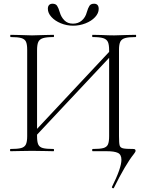

<svg xmlns="http://www.w3.org/2000/svg" viewBox="-20 -812 786 1031"><path d="M36 -12Q75 -12 93.5 -17Q112 -22 119 -36.5Q126 -51 126 -81V-544Q126 -574 119.5 -588Q113 -602 94.5 -607.5Q76 -613 37 -613Q35 -613 35 -619Q35 -625 37 -625L86 -624Q128 -622 152 -622Q179 -622 221 -624L268 -625Q270 -625 270 -619Q270 -613 268 -613Q229 -613 210.5 -607Q192 -601 185.5 -586.5Q179 -572 179 -542V-81Q179 -50 185.5 -36Q192 -22 210 -17Q228 -12 268 -12Q270 -12 270 -6Q270 0 268 0Q238 0 220 -1L152 -2L86 -1Q68 0 36 0Q34 0 34 -6Q34 -12 36 -12ZM149 -88 588 -557 604 -542 164 -73ZM588 199Q585 199 582.5 196.5Q580 194 581 192Q632 90 632 46Q632 18 613 9Q594 0 554 0H477Q475 0 475 -6Q475 -12 477 -12Q517 -12 535 -17Q553 -22 559.5 -36Q566 -50 566 -81V-542Q566 -572 559.5 -586.5Q553 -601 534.5 -607Q516 -613 477 -613Q475 -613 475 -619Q475 -625 477 -625L525 -624Q565 -622 593 -622Q619 -622 659 -624L709 -625Q711 -625 711 -619Q711 -613 709 -613Q670 -613 651.5 -607.5Q633 -602 626 -588Q619 -574 619 -544V-81Q619 -43 622.5 -31Q626 -19 640.5 -15.5Q655 -12 697 -12Q708 -12 708 -2Q708 2 704 7.5Q700 13 698 16Q654 71 591 198Q590 199 588 199ZM446 -746Q453 -770 460.5 -781Q468 -792 485 -792Q510 -792 510 -764Q510 -741 490.5 -720Q471 -699 439 -686.5Q407 -674 373 -674Q338 -674 306.5 -687Q275 -700 256 -721Q237 -742 237 -765Q237 -778 243.5 -785Q250 -792 262 -792Q279 -792 286.5 -781Q294 -770 301 -746Q308 -721 325.5 -703Q343 -685 372 -685Q400 -685 419.5 -702Q439 -719 446 -746Z"/></svg>

Font: Cormorant SC Light
Style: Regular
Weight: 300
Designer: Christian Thalmann (Catharsis Fonts)
Foundry: Catharsis Fonts
Version: Version 4.000